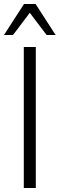

<svg xmlns="http://www.w3.org/2000/svg" viewBox="-32 -940 298 960"><path d="M87 0V-705H147V0ZM-12 -765 88 -920H146L246 -765H201L117 -876L33 -765Z"/></svg>

Font: Nunito Sans 10pt Condensed Light
Style: Regular
Weight: 300
Width: 3
Designer: Vernon Adams
Foundry: Vernon Adams
Version: Version 3.101;gftools[0.9.27]